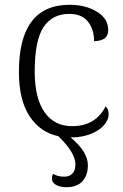

<svg xmlns="http://www.w3.org/2000/svg" viewBox="-20 -564 512 802"><path d="M275 10Q347 70 347 126Q347 169 324 193.5Q301 218 258 218Q230 218 213.5 208Q197 198 197 182Q197 171 202 162Q221 174 248 174Q270 174 282.5 161Q295 148 295 122Q295 74 224 5Q148 -11 103.5 -78.5Q59 -146 59 -264Q59 -544 271 -544Q338 -544 385 -515Q432 -486 432 -439Q432 -415 417.5 -404Q403 -393 373 -392Q373 -441 347.5 -473.5Q322 -506 269 -506Q199 -506 162 -451Q125 -396 125 -265Q125 -154 166 -95.5Q207 -37 281 -37Q333 -37 368 -59.5Q403 -82 421 -120Q434 -108 434 -86Q434 -65 415.5 -42.5Q397 -20 360.5 -5Q324 10 275 10Z"/></svg>

Font: Noto Serif Light
Style: Regular
Weight: 300
Designer: Monotype Design Team
Foundry: Monotype Imaging Inc.
Version: Version 1.001